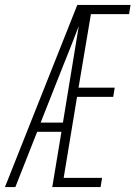

<svg xmlns="http://www.w3.org/2000/svg" viewBox="-27 -755 547 775"><path d="M-7 0 285 -735H500L494 -698H340L290 -401H436L430 -364H284L230 -37H385L379 0H184L221 -223H123L35 0ZM137 -260H227L291 -650Q276 -610 260 -570Q244 -530 228 -490Z"/></svg>

Font: Iosevka SS04 Extralight
Style: Italic
Weight: 200
Italic angle: -9°
Monospace: yes
Designer: Belleve Invis
Foundry: Belleve Invis
Version: Version 19.0.0; ttfautohint (v1.8.4)